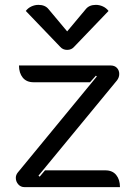

<svg xmlns="http://www.w3.org/2000/svg" viewBox="-20 -769 558 789"><path d="M45 -38Q45 -50 53 -60L378 -455L374 -458L350 -431H118Q89 -431 73.5 -450Q58 -469 58 -500H434Q451 -500 460.5 -490Q470 -480 470 -465Q470 -451 461 -439L138 -47L143 -43L165 -69H413Q442 -69 457.5 -50Q473 -31 473 0H81Q65 0 55 -11.5Q45 -23 45 -38ZM333 -732Q347 -749 374 -749Q389 -749 403 -742.5Q417 -736 426 -724L285 -577Q274 -564 256 -564Q238 -564 227 -577L86 -724Q95 -736 109 -742.5Q123 -749 138 -749Q165 -749 179 -732L256 -640Z"/></svg>

Font: K2D
Style: Regular
Weight: 400
Version: Version 1.000; ttfautohint (v1.6)